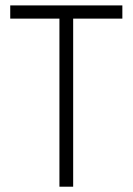

<svg xmlns="http://www.w3.org/2000/svg" viewBox="-20 -704 501 724"><path d="M18.6 -633.8V-683.6H441.4V-633.8H255.9V0H204.1V-633.8Z"/></svg>

Font: Post No Bills Colombo
Style: Regular
Weight: 500
Designer: Kosala Senevirathne, Siva Puranthara, Lasantha Premarathna, Tharique Azeez
Foundry: Mooniak
Version: Version 1.220 ; ttfautohint (v1.5)